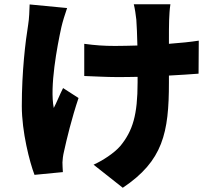

<svg xmlns="http://www.w3.org/2000/svg" viewBox="-20 -809 1040 907"><path d="M120 -788C119 -759 118 -722 113 -692C100 -612 83 -471 83 -308C83 -186 120 -43 143 17L277 4C276 -12 275 -31 275 -42C275 -52 278 -76 282 -92C295 -152 319 -251 351 -346L278 -393C263 -364 247 -323 234 -299C214 -399 250 -590 270 -681C275 -703 287 -743 297 -771ZM919 -617C881 -611 832 -606 778 -602C778 -651 778 -695 779 -716C780 -738 781 -764 785 -789H612C617 -770 622 -736 624 -716C626 -688 628 -643 629 -594C592 -593 556 -592 523 -592C470 -592 430 -595 378 -602V-450C431 -448 486 -445 527 -445C560 -445 595 -445 630 -446V-420C630 -266 607 -191 549 -120C519 -85 464 -50 422 -31L560 78C750 -49 778 -182 778 -419V-452C832 -455 881 -458 918 -461Z"/></svg>

Font: Noto Sans Korean Black
Style: Bold
Weight: 900
Designer: Ryoko NISHIZUKA (kana & ideographs); Paul D. Hunt (Latin, Greek & Cyrillic); Wenlong ZHANG (bopomofo); Sandoll Communica
Foundry: Adobe Systems Incorporated
Version: Version 1.000;PS 1;hotconv 1.0.78;makeotf.lib2.5.61930